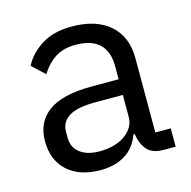

<svg xmlns="http://www.w3.org/2000/svg" viewBox="-85 -612 705 709"><g transform="rotate(-15 267.0 -258.0)"><path d="M460 0Q415 0 395.5 -24Q376 -48 371 -84H366Q349 -36 310 -12Q271 12 217 12Q135 12 89.5 -30Q44 -72 44 -144Q44 -217 97.5 -256Q151 -295 264 -295H366V-346Q366 -401 336 -430Q306 -459 244 -459Q197 -459 165.5 -438Q134 -417 113 -382L65 -427Q86 -469 132 -498.5Q178 -528 248 -528Q342 -528 394 -482Q446 -436 446 -354V-70H505V0ZM230 -56Q260 -56 285 -63Q310 -70 328 -83Q346 -96 356 -113Q366 -130 366 -150V-235H260Q191 -235 159.5 -215Q128 -195 128 -157V-136Q128 -98 155.5 -77Q183 -56 230 -56Z"/></g></svg>

Font: IBM Plex Sans
Style: Regular
Weight: 400
Designer: Mike Abbink, Paul van der Laan, Pieter van Rosmalen
Foundry: Bold Monday
Version: Version 3.005